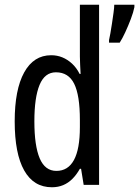

<svg xmlns="http://www.w3.org/2000/svg" viewBox="-20 -780 587 810"><path d="M199 10Q122 10 82 -61Q42 -132 42 -268Q42 -402 82 -474.5Q122 -547 196 -547Q221 -547 243 -538Q265 -529 284 -511.5Q303 -494 316 -468H320Q319 -491 318 -508.5Q317 -526 317 -542V-760H398V0H333L322 -68H317Q303 -43 285.5 -25.5Q268 -8 246.5 1Q225 10 199 10ZM218 -59Q267 -59 292 -105Q317 -151 317 -244V-274Q317 -378 293 -426.5Q269 -475 216 -475Q169 -475 147 -422Q125 -369 125 -268Q125 -165 147.5 -112Q170 -59 218 -59ZM547 -750Q543 -729 532 -700Q521 -671 508.5 -644Q496 -617 485 -600H440V-611Q442 -619 445.5 -638.5Q449 -658 452.5 -681.5Q456 -705 459 -726.5Q462 -748 462 -760H547Z"/></svg>

Font: Noto Sans Arabic ExtraCondensed
Style: Regular
Weight: 400
Width: 2
Designer: Monotype Design Team, Nadine Chahine, Nizar Qandah and Khaled Hosny
Foundry: Monotype Imaging Inc.
Version: Version 2.012